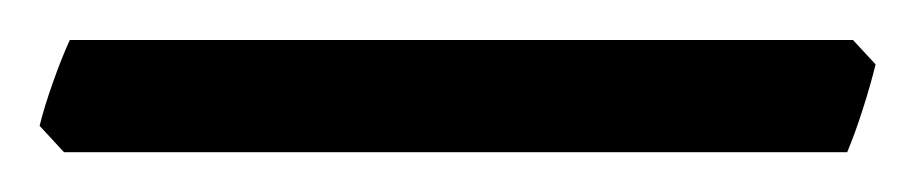

<svg xmlns="http://www.w3.org/2000/svg" viewBox="-32 44 458 96"><path d="M405.8 76.2Q403.3 86.4 399.4 98.6Q395.5 110.8 391.6 120.1H0L-12.2 106.9Q-9.8 97.2 -5.6 85.4Q-1.5 73.7 2.9 64H394.5Z"/></svg>

Font: Gentium Plus Afr
Style: Regular
Weight: 400
Designer: J. Victor Gaultney, Annie Olsen, Iska Routamaa, Becca Hirsbrunner
Foundry: SIL International
Version: Version 5.000